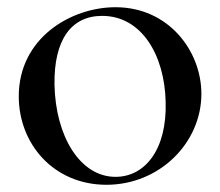

<svg xmlns="http://www.w3.org/2000/svg" viewBox="-20 -500 610 532"><path d="M275 12C422 12 538 -104 538 -240C538 -359 447 -480 300 -480C177 -480 32 -395 32 -233C32 -101 129 12 275 12ZM300 -10C202 -10 134 -122 131 -265C129 -389 177 -456 263 -456C372 -456 436 -348 439 -218C443 -86 382 -10 300 -10Z"/></svg>

Font: Cormorant SC Semi
Style: Regular
Weight: 600
Designer: Christian Thalmann (Catharsis Fonts)
Version: Version 1.000;PS 001.000;hotconv 1.0.70;makeotf.lib2.5.58329